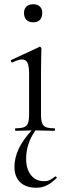

<svg xmlns="http://www.w3.org/2000/svg" viewBox="-20 -616 312 904"><path d="M93 -555Q93 -574 104.5 -585Q116 -596 137 -596Q157 -596 168 -585Q179 -574 179 -555Q179 -534 168 -522.5Q157 -511 137 -511Q116 -511 104.5 -522.5Q93 -534 93 -555ZM241 215Q244 215 246.5 218Q249 221 246 223Q221 247 199 257.5Q177 268 151 268Q102 268 75 242Q48 216 48 170Q48 85 129 -2Q71 0 53 0Q51 0 51 -6Q51 -12 53 -12Q80 -12 93.5 -17.5Q107 -23 112 -37Q117 -51 117 -81V-268Q117 -304 109.5 -320Q102 -336 84 -336Q66 -336 39 -322H37Q33 -322 31.5 -327Q30 -332 34 -334L163 -394Q165 -396 167 -396Q170 -396 172.5 -393Q175 -390 175 -387Q175 -380 174 -347Q173 -314 173 -269V-81Q173 -51 178 -37Q183 -23 196 -17.5Q209 -12 236 -12Q239 -12 239 -6Q239 0 236 0Q213 0 199 -1L147 -2Q103 60 103 131Q103 179 125.5 208Q148 237 187 237Q204 237 215 231.5Q226 226 239 215Z"/></svg>

Font: Cormorant Garamond
Style: Regular
Weight: 400
Designer: Christian Thalmann (Catharsis Fonts)
Version: Version 3.000